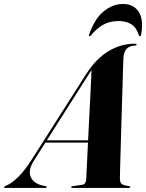

<svg xmlns="http://www.w3.org/2000/svg" viewBox="-81 -924 718 944"><path d="M85.5 -133.5Q56.5 -88 69.5 -55.5Q82.5 -23 126 -12.5L142.5 -9Q146 -8.5 147.2 -7.5Q148.5 -6.5 148.5 -4Q148.5 -2 146.8 -1Q145 0 141.5 0H-55Q-58 0 -59.5 -0.8Q-61 -1.5 -61 -3.5Q-61 -6 -58 -7.8Q-55 -9.5 -48 -12.5Q-21.5 -24 10.5 -56Q42.5 -88 75 -139.5L341.5 -558Q391 -635.5 452 -672.2Q513 -709 580.5 -709Q586.5 -709 588.5 -707.8Q590.5 -706.5 590.5 -704.5Q590.5 -702.5 589.2 -701.2Q588 -700 584 -700Q557 -699.5 542.2 -684.5Q527.5 -669.5 526 -640Q525.5 -629.5 524.2 -595.2Q523 -561 521.8 -511Q520.5 -461 518.5 -403.8Q516.5 -346.5 515 -288.8Q513.5 -231 512 -181Q510.5 -131 509.5 -96Q508.5 -61 508.5 -50Q508.5 -36 511.2 -28Q514 -20 523.2 -16Q532.5 -12 552 -9Q560 -7.5 560 -4.5Q560 -2.5 558 -1.2Q556 0 552.5 0H274.5Q272 0 270.5 -1Q269 -2 269 -4Q269 -6 270.5 -7Q272 -8 275 -8.5L321 -15Q332.5 -16.5 337.5 -24Q342.5 -31.5 343 -41.5Q343.5 -54 345 -86.8Q346.5 -119.5 348.8 -165Q351 -210.5 353.5 -262.5Q356 -314.5 358.8 -366.8Q361.5 -419 363.8 -465.2Q366 -511.5 367.5 -545Q369 -578.5 369.5 -592.5L379 -593.5Q378 -592.5 375.8 -589.5Q373.5 -586.5 367.5 -577.2Q361.5 -568 348.5 -548ZM132.5 -223 138.5 -234H395L396 -223ZM502.5 -820.5Q459 -820.5 427 -802.8Q395 -785 366 -750Q364.5 -747.5 362.8 -746.8Q361 -746 359.5 -746Q357.5 -746 356.5 -747.8Q355.5 -749.5 357 -753Q382.5 -829 427.2 -866.8Q472 -904.5 524 -904.5Q575 -904.5 600.5 -866.8Q626 -829 613 -753Q612.5 -749.5 610.5 -747.8Q608.5 -746 606 -746Q604.5 -746 603.8 -746.8Q603 -747.5 602 -750Q590.5 -788 565.5 -804.2Q540.5 -820.5 502.5 -820.5Z"/></svg>

Font: Fraunces 120pt
Style: Bold Italic
Weight: 700
Italic angle: -16°
Version: Version 1.000;[b76b70a41]